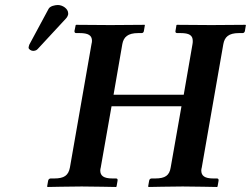

<svg xmlns="http://www.w3.org/2000/svg" viewBox="-20 -745 1001 766"><path d="M211 -725C200 -725 180 -721 174 -710L97 -567C96 -565 94 -557 94 -555C94 -548 105 -542 112 -542C116 -542 125 -543 130 -549L243 -671C248 -676 251 -683 252 -688V-692C252 -710 230 -725 211 -725ZM748 -569 713 -367H433L468 -569C473 -597 490 -613 531 -613H545C550 -613 553 -616 554 -621L558 -645L557 -646C557 -646 455 -645 420 -645C381 -645 284 -646 284 -646L282 -645L277 -621C277 -615 280 -613 284 -613H298C332 -613 347 -604 347 -582C347 -578 346 -573 345 -569L259 -77C253 -45 236 -33 196 -33H182C178 -33 173 -30 172 -24L168 -1L170 1C170 1 267 -1 306 -1C342 -1 443 1 443 1L445 -1L449 -24C450 -30 448 -33 443 -33H429C393 -33 380 -44 380 -65C380 -69 381 -73 382 -77L425 -321H704L661 -77C656 -45 639 -33 599 -33H585C580 -33 576 -30 575 -24L571 -1L573 1C573 1 670 -1 709 -1C744 -1 846 1 846 1L848 -1L852 -24C853 -30 850 -33 846 -33H831C796 -33 783 -44 783 -65C783 -69 784 -73 785 -77L871 -569C876 -597 892 -613 933 -613H948C952 -613 956 -616 957 -621L961 -645L959 -646C959 -646 858 -645 823 -645C784 -645 686 -646 686 -646L684 -645L680 -621C679 -616 682 -613 687 -613H701C735 -613 749 -604 749 -582C749 -578 749 -573 748 -569Z"/></svg>

Font: Linux Libertine O
Style: Bold Italic
Weight: 700
Italic angle: -11.5°
Designer: Philipp H. Poll
Foundry: Philipp H. Poll
Version: Version 4.1.0